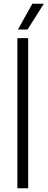

<svg xmlns="http://www.w3.org/2000/svg" viewBox="-20 -1013 256 1033"><path d="M73.5 0V-808H131.5V0ZM76.5 -854 154 -993H216L128 -854Z"/></svg>

Font: Encode Sans SmCnd Lt
Style: Regular
Weight: 300
Width: 4
Designer: Multiple Designers
Foundry: Impallari Type
Version: Version 3.002; ttfautohint (v1.8.3) -l 8 -r 50 -G 200 -x 14 